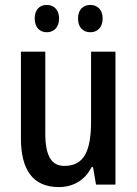

<svg xmlns="http://www.w3.org/2000/svg" viewBox="-20 -750 557 780"><path d="M121 -675C121 -638 142 -619 170 -619C198 -619 220 -638 220 -675C220 -711 198 -730 170 -730C142 -730 121 -712 121 -675ZM297 -675C297 -638 318 -619 347 -619C375 -619 397 -638 397 -675C397 -711 375 -730 347 -730C319 -730 297 -712 297 -675ZM449 -540H350V-259C350 -138 323 -76 241 -76C188 -76 164 -119 164 -207V-540H65V-188C65 -61 113 10 219 10C276 10 325 -17 352 -71H358L370 0H449Z"/></svg>

Font: Noto Sans Myanmar UI Condensed Medium
Style: Regular
Weight: 500
Width: 3
Designer: Monotype Design Team
Foundry: Monotype Imaging Inc.
Version: Version 2.103